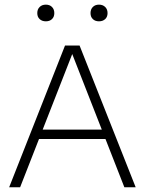

<svg xmlns="http://www.w3.org/2000/svg" viewBox="-20 -786 608 806"><path d="M18.5 0 253 -595H314L549.5 0H502L278 -572.5H288.5L64.5 0ZM128.5 -202.5 140.5 -242H427L438 -202.5ZM395.5 -696.5Q379.5 -696.5 369.8 -705.8Q360 -715 360 -731Q360 -747 369.8 -756.8Q379.5 -766.5 395.5 -766.5Q411.5 -766.5 421.5 -756.8Q431.5 -747 431.5 -731Q431.5 -715 421.5 -705.8Q411.5 -696.5 395.5 -696.5ZM172.5 -696.5Q156.5 -696.5 146.5 -705.8Q136.5 -715 136.5 -731Q136.5 -747 146.5 -756.8Q156.5 -766.5 172.5 -766.5Q188.5 -766.5 198.2 -756.8Q208 -747 208 -731Q208 -715 198.2 -705.8Q188.5 -696.5 172.5 -696.5Z"/></svg>

Font: Encode Sans SC ExtraLight
Style: Regular
Weight: 250
Designer: Multiple Designers
Foundry: Impallari Type
Version: Version 3.002